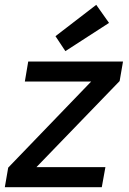

<svg xmlns="http://www.w3.org/2000/svg" viewBox="-29 -776 534 796"><path d="M-9 0 5 -81 349 -438H74L88 -521H481L467 -440L122 -83H408L393 0ZM242 -564 201 -626 370 -756 423 -681Z"/></svg>

Font: DM Sans 10pt Medium
Style: Italic
Weight: 500
Italic angle: -10°
Version: Version 4.004;gftools[0.9.30]